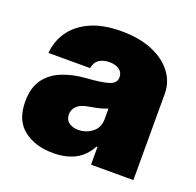

<svg xmlns="http://www.w3.org/2000/svg" viewBox="-104 -663 799 781"><g transform="rotate(20 295.5 -272.5)"><path d="M201.7 8.5Q123.6 8.5 73.9 -30.4Q24.1 -69.2 24.1 -150.6Q24.1 -210.6 50.8 -247.2Q77.4 -283.7 122.9 -301.8Q168.3 -320 224.4 -323.9Q293.3 -328.8 322.1 -338.6Q350.9 -348.4 350.9 -372.2V-373.6Q350.9 -394.9 334.5 -406.2Q318.2 -417.6 292.6 -417.6Q264.6 -417.6 247 -405.4Q229.4 -393.1 225.9 -367.9H45.5Q49 -417.6 77.2 -459.7Q105.5 -501.8 159.8 -527.2Q214.1 -552.6 295.5 -552.6Q373.6 -552.6 429.9 -528.8Q486.2 -505 516.5 -464.5Q546.9 -424 546.9 -373.6V0H363.6V-76.7H359.4Q334.5 -30.9 294.7 -11.2Q255 8.5 201.7 8.5ZM265.6 -115.1Q299 -115.1 325.6 -135.5Q352.3 -155.9 352.3 -193.2V-238.6Q323.2 -226.6 274.1 -218.8Q240.1 -213.4 224.4 -198.2Q208.8 -182.9 208.8 -161.9Q208.8 -139.2 224.8 -127.1Q240.8 -115.1 265.6 -115.1Z"/></g></svg>

Font: Inter UI Black
Style: Regular
Weight: 900
Designer: Rasmus Andersson
Foundry: rsms
Version: 3.2;8d6f07862